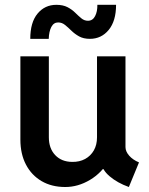

<svg xmlns="http://www.w3.org/2000/svg" viewBox="-20 -749 602 777"><path d="M244.1 7.8Q189 7.8 148.2 -16.1Q107.4 -40 85 -83Q62.5 -126 62.5 -184.1V-521H177.7V-193.4Q177.7 -148.4 203.4 -121.3Q229 -94.2 272 -93.8Q301.8 -93.3 324.5 -105.7Q347.2 -118.2 359.9 -140.6Q372.6 -163.1 372.6 -193.4V-521H487.8V-153.8Q487.8 -136.2 502.7 -119.1Q517.6 -102.1 542.5 -91.8L501.5 7.8Q455.1 -8.8 423.6 -35.6Q392.1 -62.5 392.1 -89.8L424.3 -64.5H365.2L420.9 -100.6Q392.6 -49.8 344.2 -21Q295.9 7.8 244.1 7.8ZM102.5 -591.8Q102.5 -658.7 132.1 -694.1Q161.6 -729.5 208 -729.5Q234.9 -729.5 253.2 -720Q271.5 -710.4 284.4 -697.5Q297.4 -684.6 309.3 -674.8Q321.3 -665 335.9 -665Q355 -665 364.7 -683.6Q374.5 -702.1 374 -729.5H449.7Q449.7 -664.1 419.9 -627.9Q390.1 -591.8 343.8 -591.8Q317.9 -591.8 300 -601.8Q282.2 -611.8 268.8 -625Q255.4 -638.2 242.9 -648.2Q230.5 -658.2 215.3 -658.2Q197.3 -658.2 187.7 -639.9Q178.2 -621.6 177.2 -591.8Z"/></svg>

Font: Reddit Mono SemiBold
Style: Regular
Weight: 600
Monospace: yes
Designer: Stephen Hutchings
Foundry: Reddit
Version: Version 1.014